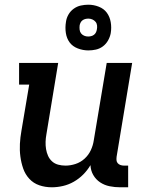

<svg xmlns="http://www.w3.org/2000/svg" viewBox="-20 -787 640 815"><path d="M200 8Q172 8 147 -0.5Q122 -9 104.5 -28Q87 -47 78.5 -71.5Q70 -96 66.5 -122.5Q63 -149 64.5 -176.5Q66 -204 71 -232L104 -428H61V-520H227L177 -217Q174 -201 173.5 -185Q173 -169 175.5 -154Q178 -139 184 -125.5Q190 -112 201 -102Q212 -92 227 -88Q242 -84 258 -84Q279 -84 300.5 -91Q322 -98 339 -113.5Q356 -129 365.5 -149.5Q375 -170 378 -191L433 -520H541L475 -122Q474 -114 474.5 -107Q475 -100 479.5 -94.5Q484 -89 491.5 -86.5Q499 -84 506 -84H524V8H490Q467 8 445 3.5Q423 -1 405 -13Q387 -25 376 -44Q365 -63 364 -86Q351 -64 333 -46Q315 -28 293 -15.5Q271 -3 247 2.5Q223 8 200 8ZM355 -573Q332 -573 310 -581.5Q288 -590 275.5 -607Q263 -624 259.5 -647Q256 -670 260 -694Q262 -710 270.5 -725Q279 -740 293 -750Q307 -760 323 -763.5Q339 -767 355 -767Q378 -767 399.5 -758.5Q421 -750 433.5 -733Q446 -716 450 -693Q454 -670 450 -646Q447 -630 438.5 -615Q430 -600 416.5 -590Q403 -580 387 -576.5Q371 -573 355 -573ZM354 -632Q360 -632 366.5 -633.5Q373 -635 378.5 -639Q384 -643 387 -649Q390 -655 391 -661Q393 -670 392 -679Q391 -688 385.5 -694.5Q380 -701 372 -704.5Q364 -708 355 -708Q349 -708 342.5 -706.5Q336 -705 330.5 -701Q325 -697 322 -691Q319 -685 318 -679Q317 -670 318 -661Q319 -652 324 -645.5Q329 -639 337 -635.5Q345 -632 354 -632Z"/></svg>

Font: Iosevka Etoile Semibold
Style: Italic
Weight: 600
Italic angle: -9°
Designer: Belleve Invis
Foundry: Belleve Invis
Version: Version 22.1.2; ttfautohint (v1.8.4)